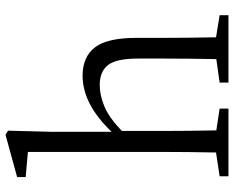

<svg xmlns="http://www.w3.org/2000/svg" viewBox="-96 -751 847 695"><g transform="rotate(-90 327.5 -403.5)"><path d="M540 -45 620 -32V0H376V-32L461 -44Q463 -150 463 -228V-328Q463 -406 439.5 -436Q416 -466 367 -466Q330 -466 289.5 -449Q249 -432 201 -386V-228Q201 -152 203 -44L282 -32V0H37V-32L123 -45Q125 -152 125 -228V-726L34 -734V-765L187 -807L202 -798L198 -644V-423Q298 -528 401 -528Q469 -528 503.5 -483.5Q538 -439 538 -332V-228Q538 -150 540 -45Z"/></g></svg>

Font: Han-Nom Khai
Style: Regular
Weight: 400
Version: Version 1.200;June 22, 2023;FontCreator 14.0.0.2814 64-bit